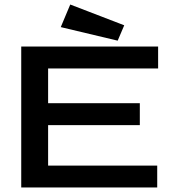

<svg xmlns="http://www.w3.org/2000/svg" viewBox="-20 -830 790 850"><path d="M74 0V-624H680V-527H193V-373H599V-276H193V-97H676V0ZM501 -650 249 -710 291 -810 530 -718Z"/></svg>

Font: Inconsolata ExtraExpanded
Style: Bold
Weight: 700
Width: 8
Monospace: yes
Designer: Raph Levien, Cyreal, Brenton Simpson
Foundry: Raph Levien, Cyreal, Google
Version: Version 3.100; ttfautohint (v1.8.4.7-5d5b)